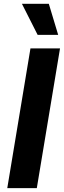

<svg xmlns="http://www.w3.org/2000/svg" viewBox="-20 -979 332 999"><path d="M292.3 -727.3 171.5 0H17.8L138.5 -727.3ZM175.8 -797.6 94.1 -959.2H234L282.7 -797.6Z"/></svg>

Font: Inter P
Style: Bold Italic
Weight: 700
Italic angle: 9.39999°
Designer: Rasmus Andersson
Foundry: rsms
Version: Version 3.018;git-588b23468